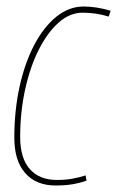

<svg xmlns="http://www.w3.org/2000/svg" viewBox="-20 -560 360 590"><path d="M151 10Q91 10 57.5 -28Q24 -66 24 -137Q24 -220 40 -293Q56 -366 85 -421.5Q114 -477 153 -508.5Q192 -540 237 -540Q276 -540 320 -527L314 -509Q276 -521 234 -521Q194 -521 159.5 -490Q125 -459 98.5 -406Q72 -353 57 -284Q42 -215 42 -139Q42 -74 71.5 -40.5Q101 -7 155 -7Q181 -7 203 -11Q225 -15 243 -21L246 -5Q227 2 204 6Q181 10 151 10Z"/></svg>

Font: Georama SemiCondensed Thin
Style: Italic
Weight: 100
Width: 4
Italic angle: -9°
Designer: Jean-Baptiste Levee
Foundry: Production Type
Version: Version 1.000